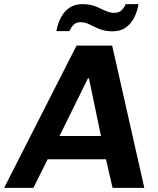

<svg xmlns="http://www.w3.org/2000/svg" viewBox="-62 -906 760 926"><path d="M-42 0 307 -686H479L634 0H481L449 -138H168L99 0ZM225 -250H425L367 -528H362ZM210 -756Q217 -795 233 -824Q249 -853 274.5 -869.5Q300 -886 335 -886Q372 -886 398 -875.5Q424 -865 445.5 -854.5Q467 -844 489 -844Q510 -844 523 -855.5Q536 -867 544 -886H606Q600 -849 584 -819Q568 -789 543 -772Q518 -755 481 -755Q444 -755 417.5 -766Q391 -777 370 -788Q349 -799 326 -799Q307 -799 294.5 -788Q282 -777 273 -756Z"/></svg>

Font: Chivo Medium SemiBold
Style: Italic
Weight: 600
Italic angle: -8.05°
Version: Version 2.002